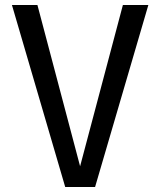

<svg xmlns="http://www.w3.org/2000/svg" viewBox="-20 -749 642 769"><path d="M241.2 0H360.8L574.2 -729H472.2L300.8 -83L129.9 -729H27.8Z"/></svg>

Font: Hack
Style: Regular
Weight: 400
Monospace: yes
Designer: Christopher Simpkins
Foundry: Christopher Simpkins
Version: Version 2.010